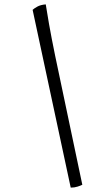

<svg xmlns="http://www.w3.org/2000/svg" viewBox="-20 -768 496 877"><path d="M303 89 129 -723Q135 -729 150 -737.5Q165 -746 189 -748Q193 -720 204 -658Q215 -596 232 -513L356 76Q348 80 334 84.5Q320 89 303 89Z"/></svg>

Font: Texturina 12pt Light
Style: Italic
Weight: 300
Italic angle: -11°
Designer: Guillermo Torres Carreño
Foundry: Omnibus-Type
Version: Version 1.002